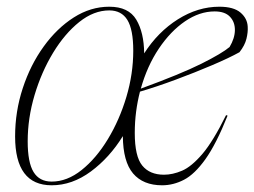

<svg xmlns="http://www.w3.org/2000/svg" viewBox="-20 -542 758 572"><path d="M305.5 -522Q363 -522 386 -483.5Q409 -445 409.5 -383Q450.5 -447 510 -484.5Q569.5 -522 633.5 -522Q676 -522 696.5 -504.5Q717 -487 718 -462Q719 -446 714.2 -426.5Q709.5 -407 693.5 -386.5Q663 -369.5 612 -347.8Q561 -326 503.8 -304.8Q446.5 -283.5 397 -269Q389.5 -240 385.5 -209.2Q381.5 -178.5 381.5 -146Q381.5 -76 403.8 -48.8Q426 -21.5 468.5 -21.5Q494.5 -21.5 522.5 -33.5Q550.5 -45.5 582.8 -83.2Q615 -121 653.5 -199L658 -197.5Q624 -112.5 592 -67.8Q560 -23 528.2 -6.5Q496.5 10 463 10Q406.5 10 376.5 -25.2Q346.5 -60.5 346 -136.5Q306.5 -72.5 250.8 -31.2Q195 10 134 10Q25 10 25 -135.5Q25 -210 47.8 -279.2Q70.5 -348.5 110 -403.2Q149.5 -458 199.8 -490Q250 -522 305.5 -522ZM134 -1Q180 -1 223.2 -35.5Q266.5 -70 301.2 -127.2Q336 -184.5 356.5 -253.2Q377 -322 377 -391Q377 -454 359.5 -482.5Q342 -511 305.5 -511Q259.5 -511 216.2 -476.5Q173 -442 138.2 -384.8Q103.5 -327.5 83 -258.8Q62.5 -190 62.5 -121Q62.5 -58 80 -29.5Q97.5 -1 134 -1ZM619.5 -508Q574.5 -508 531.2 -478.5Q488 -449 453.2 -397.2Q418.5 -345.5 399.5 -278Q518.5 -321.5 580 -352.2Q641.5 -383 664 -402Q679.5 -428 679.8 -452.2Q680 -476.5 665 -492.2Q650 -508 619.5 -508Z"/></svg>

Font: Newsreader 72pt ExtraLight
Style: Italic
Weight: 275
Italic angle: -17°
Designer: Hugues Gentile
Foundry: Production Type
Version: Version 1.003; ttfautohint (v1.8.3)